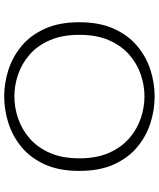

<svg xmlns="http://www.w3.org/2000/svg" viewBox="59 -805 757 915"><g transform="rotate(-90 437.5 -347.5)"><path d="M435.5 11Q371 11 308 -9.2Q245 -29.5 193.5 -72.5Q142 -115.5 111.2 -183.8Q80.5 -252 80.5 -348Q80.5 -444 111.2 -512Q142 -580 193.5 -622.8Q245 -665.5 308 -685.8Q371 -706 435.5 -706Q499.5 -706 562.2 -685.8Q625 -665.5 676.2 -622.8Q727.5 -580 758.2 -512Q789 -444 789 -348Q789 -252 758.2 -183.8Q727.5 -115.5 676.2 -72.5Q625 -29.5 562.2 -9.2Q499.5 11 435.5 11ZM435.5 -37.5Q488 -37.5 540 -55.2Q592 -73 634.8 -110.5Q677.5 -148 703.2 -206.8Q729 -265.5 729 -348Q729 -430 703.2 -488.8Q677.5 -547.5 634.8 -584.8Q592 -622 540 -639.8Q488 -657.5 435.5 -657.5Q383 -657.5 330.8 -639.8Q278.5 -622 235.5 -584.8Q192.5 -547.5 166.5 -488.8Q140.5 -430 140.5 -348Q140.5 -265.5 166.5 -206.8Q192.5 -148 235.5 -110.5Q278.5 -73 330.8 -55.2Q383 -37.5 435.5 -37.5Z"/></g></svg>

Font: Trispace SemiExpanded ExtraLight
Style: Regular
Weight: 200
Width: 6
Designer: Tyler Finck
Foundry: Etcetera Type Company
Version: Version 1.210; ttfautohint (v1.8.3)